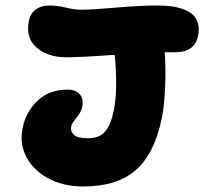

<svg xmlns="http://www.w3.org/2000/svg" viewBox="-20 -699 734 690"><path d="M278.8 -28.8Q209.5 -28.8 155.3 -57.1Q101.1 -85.4 75.4 -133.8Q49.8 -182.1 61 -237.8Q73.2 -297.9 115.2 -337.4Q157.2 -377 223.1 -377Q252 -377 266.4 -360.4Q280.8 -343.8 275.9 -315.9Q271.5 -295.4 254.6 -275.6Q237.8 -255.9 235.8 -245.1Q232.4 -226.6 245.6 -214.4Q258.8 -202.1 295.9 -202.1Q336.4 -202.1 357.4 -225.8Q378.4 -249.5 389.2 -303.2Q404.3 -378.9 392.1 -502Q271.5 -493.2 217.8 -493.2Q151.9 -493.2 111.6 -528.1Q71.3 -563 84 -624Q88.4 -649.4 107.9 -664.3Q127.4 -679.2 157.2 -679.2Q186 -679.2 217.3 -671.6Q248.5 -664.1 271 -664.1Q310.5 -664.1 396.2 -671.6Q481.9 -679.2 547.9 -679.2Q573.2 -679.2 594.7 -676.5Q616.2 -673.8 637.2 -666.5Q658.2 -659.2 671.6 -647.5Q685.1 -635.7 691.2 -616.2Q697.3 -596.7 691.9 -570.8Q680.2 -511.2 609.9 -511.2H571.8Q576.2 -456.5 573.5 -388.9Q570.8 -321.3 562 -276.9Q536.1 -147.9 468.8 -88.4Q401.4 -28.8 278.8 -28.8Z"/></svg>

Font: Shantell Sans Irregular Bouncy
Style: Italic
Weight: 800
Italic angle: -11.31°
Designer: Stephen Nixon, Anya Danilova, Shantell Martin
Foundry: Arrow Type
Version: Version 1.006;[9816181b4]